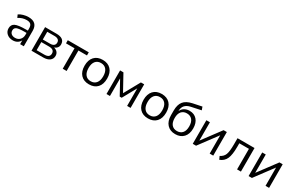

<svg xmlns="http://www.w3.org/2000/svg" viewBox="201 -2261 5795 3800"><g transform="rotate(30 3099.0 -361.0)"><path d="M254.9 8.8Q172.9 8.8 119.1 -38.1Q65.4 -85 65.4 -158.2Q65.4 -242.2 132.3 -275.4Q199.2 -308.6 374 -308.6H419.9V-357.4Q419.9 -420.9 391.1 -449.7Q362.3 -478.5 298.8 -478.5Q198.2 -478.5 113.3 -420.9L84 -485.4Q124 -513.7 183.1 -530.8Q242.2 -547.9 300.8 -547.9Q504.9 -547.9 504.9 -350.6V0H420.9V-86.9Q398.4 -42 355.5 -16.6Q312.5 8.8 254.9 8.8ZM150.4 -160.2Q150.4 -112.3 183.1 -84.5Q215.8 -56.6 270.5 -56.6Q335.9 -56.6 377.9 -100.1Q419.9 -143.6 419.9 -212.9V-255.9H375Q245.1 -255.9 197.8 -234.9Q150.4 -213.9 150.4 -160.2Z M680.7 0V-539.1H939.5Q1127 -539.1 1127 -397.5Q1127 -355.5 1102.5 -324.2Q1078.1 -293 1036.1 -278.3Q1086.9 -266.6 1116.2 -232.4Q1145.5 -198.2 1145.5 -149.4Q1145.5 -79.1 1093.3 -39.6Q1041 0 948.2 0ZM763.7 -59.6H939.5Q1060.5 -59.6 1060.5 -152.3Q1060.5 -245.1 939.5 -245.1H763.7ZM763.7 -303.7H929.7Q984.4 -303.7 1013.7 -326.7Q1043 -349.6 1043 -392.6Q1043 -435.5 1013.7 -458Q984.4 -480.5 929.7 -480.5H763.7Z M1394.5 0V-467.8H1199.2V-539.1H1678.7V-467.8H1483.4V0Z M1996.1 8.8Q1875 8.8 1806.6 -64.9Q1738.3 -138.7 1738.3 -270.5Q1738.3 -401.4 1806.6 -475.1Q1875 -548.8 1996.1 -548.8Q2117.2 -548.8 2185.5 -475.1Q2253.9 -401.4 2253.9 -270.5Q2253.9 -138.7 2186 -64.9Q2118.2 8.8 1996.1 8.8ZM1829.1 -270.5Q1829.1 -170.9 1873 -116.2Q1917 -61.5 1996.1 -61.5Q2076.2 -61.5 2120.1 -116.2Q2164.1 -170.9 2164.1 -270.5Q2164.1 -369.1 2120.1 -423.3Q2076.2 -477.5 1996.1 -477.5Q1917 -477.5 1873 -423.3Q1829.1 -369.1 1829.1 -270.5Z M2394.5 0V-539.1H2470.7L2669.9 -177.7L2870.1 -539.1H2945.3V0H2866.2V-401.4L2692.4 -85.9H2647.5L2473.6 -402.3V0Z M3344.7 8.8Q3223.6 8.8 3155.3 -64.9Q3086.9 -138.7 3086.9 -270.5Q3086.9 -401.4 3155.3 -475.1Q3223.6 -548.8 3344.7 -548.8Q3465.8 -548.8 3534.2 -475.1Q3602.5 -401.4 3602.5 -270.5Q3602.5 -138.7 3534.7 -64.9Q3466.8 8.8 3344.7 8.8ZM3177.7 -270.5Q3177.7 -170.9 3221.7 -116.2Q3265.6 -61.5 3344.7 -61.5Q3424.8 -61.5 3468.8 -116.2Q3512.7 -170.9 3512.7 -270.5Q3512.7 -369.1 3468.8 -423.3Q3424.8 -477.5 3344.7 -477.5Q3265.6 -477.5 3221.7 -423.3Q3177.7 -369.1 3177.7 -270.5Z M3967.8 8.8Q3848.6 8.8 3779.3 -65.9Q3710 -140.6 3710 -278.3V-381.8Q3710 -516.6 3768.6 -589.8Q3827.1 -663.1 3961.9 -692.4L4164.1 -734.4L4189.5 -663.1L3965.8 -615.2Q3796.9 -580.1 3796.9 -422.9V-419.9Q3822.3 -475.6 3873 -505.4Q3923.8 -535.2 3990.2 -535.2Q4095.7 -535.2 4159.2 -463.4Q4222.7 -391.6 4222.7 -265.6Q4222.7 -136.7 4153.8 -64Q4085 8.8 3967.8 8.8ZM3800.8 -265.6Q3800.8 -165 3844.7 -113.3Q3888.7 -61.5 3966.8 -61.5Q4044.9 -61.5 4089.4 -112.8Q4133.8 -164.1 4133.8 -262.7Q4133.8 -361.3 4089.4 -413.1Q4044.9 -464.8 3966.8 -464.8Q3889.6 -464.8 3845.2 -413.6Q3800.8 -362.3 3800.8 -265.6Z M4366.2 0V-539.1H4447.3V-120.1L4759.8 -539.1H4834V0H4752.9V-418L4441.4 0Z M4946.3 -58.6Q5022.5 -93.8 5050.3 -164.1Q5078.1 -234.4 5078.1 -398.4V-539.1H5466.8V0H5378.9V-469.7H5159.2V-394.5Q5159.2 -207 5118.7 -116.2Q5078.1 -25.4 4978.5 11.7Z M5642.6 0V-539.1H5723.6V-120.1L6036.1 -539.1H6110.4V0H6029.3V-418L5717.8 0Z"/></g></svg>

Font: Min Sans
Style: Regular
Weight: 400
Designer: Jinseong-Kim, NotoSansCJK, Nunito
Foundry: Jinseong-Kim
Version: Version 1.400;Glyphs 3.1.2 (3151)